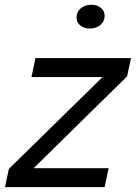

<svg xmlns="http://www.w3.org/2000/svg" viewBox="-38 -770 558 790"><path d="M99 -78H409L392.5 0H-17.5L-1.5 -75L386 -455V-453H91.5L108 -531H501L485 -456L99.5 -77ZM331 -652.5Q309 -652.5 293 -664.8Q277 -677 277 -698Q277 -714.5 285.5 -726.2Q294 -738 308.2 -744.2Q322.5 -750.5 338.5 -750.5Q360.5 -750.5 376.5 -738.2Q392.5 -726 392.5 -705Q392.5 -689 384 -677Q375.5 -665 361.5 -658.8Q347.5 -652.5 331 -652.5Z"/></svg>

Font: Epilogue
Style: Italic
Weight: 400
Italic angle: -12°
Designer: Tyler Finck
Foundry: Etcetera Type Co
Version: Version 2.112